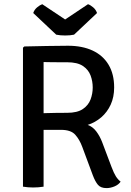

<svg xmlns="http://www.w3.org/2000/svg" viewBox="-20 -910 639 936"><path d="M536.5 -483.5Q536.5 -437 519.8 -400.2Q503 -363.5 473.8 -338.2Q444.5 -313 407.5 -301Q432 -292.5 449.5 -269.2Q467 -246 478 -217L523.5 -96.5Q535 -66 544.8 -50.5Q554.5 -35 568 -24.5Q558 -9.5 538 -1.2Q518 7 499.5 7Q471 7 457.5 -9Q444 -25 432.5 -55.5L381 -194Q368 -229.5 346.8 -253.2Q325.5 -277 278 -277H151V-356.5Q173 -357.5 201.8 -358.5Q230.5 -359.5 258.5 -359.8Q286.5 -360 307 -360Q357 -360 384 -378.5Q411 -397 421.5 -425.2Q432 -453.5 432 -483.5Q432 -514 421.5 -542.2Q411 -570.5 384 -588.5Q357 -606.5 307 -606.5Q292 -606.5 271.8 -606.5Q251.5 -606.5 230.5 -606.8Q209.5 -607 192.5 -607.5V0Q181 2 167.5 3Q154 4 141.5 4Q130.5 4 117 3Q103.5 2 92 0V-677.5L98.5 -683.5Q154.5 -684.5 207.8 -685.8Q261 -687 311.5 -687Q381 -687 431.5 -663.5Q482 -640 509.2 -594.5Q536.5 -549 536.5 -483.5ZM409 -889.5Q421 -885.5 434.2 -874.2Q447.5 -863 453 -846.5L341 -741Q332.5 -739 321 -738Q309.5 -737 297.5 -737Q285.5 -737 274.2 -738Q263 -739 254 -741L142 -846.5Q147.5 -863 161 -874.2Q174.5 -885.5 186 -889.5L297.5 -815Z"/></svg>

Font: Signika Negative Light
Style: Regular
Weight: 400
Version: Version 2.001